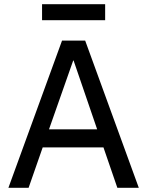

<svg xmlns="http://www.w3.org/2000/svg" viewBox="-20 -893 700 913"><path d="M275 -700H385L640 0H538L472 -192H183L116 0H20ZM442 -278 330 -605H328L213 -278ZM180 -873H480V-797H180Z"/></svg>

Font: PT Root UI Medium
Style: Regular
Weight: 500
Designer: Vitaly Kuzmin
Foundry: ParaType Ltd.
Version: Version 2.001G